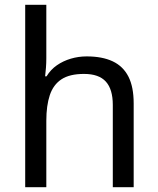

<svg xmlns="http://www.w3.org/2000/svg" viewBox="-20 -780 658 800"><path d="M173 -537Q173 -518 171.5 -498Q170 -478 168 -462H174Q191 -490 217 -508Q243 -526 275 -535.5Q307 -545 341 -545Q406 -545 449.5 -524.5Q493 -504 515 -461Q537 -418 537 -349V0H450V-343Q450 -408 421 -440Q392 -472 330 -472Q270 -472 236 -449.5Q202 -427 187.5 -383.5Q173 -340 173 -277V0H85V-760H173Z"/></svg>

Font: Noto Sans Khmer UI
Style: Regular
Weight: 400
Designer: Danh Hong and the Monotype Design Team
Foundry: Monotype Imaging Inc.
Version: Version 2.002